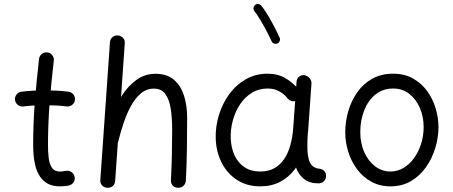

<svg xmlns="http://www.w3.org/2000/svg" viewBox="-20 -888 2232 945"><path d="M348.8 -395.8Q350.8 -410.7 341.4 -422.7Q332.1 -434.8 317.1 -436.7Q289.2 -440.3 260.3 -441.8Q231.5 -443.2 201.7 -443.2Q172.8 -443.2 143.7 -441.8Q114.6 -440.3 85.9 -436.7Q70.9 -434.9 61.6 -422.9Q52.2 -410.9 54 -395.9Q55.8 -381 67.8 -371.6Q79.8 -362.3 94.8 -364.1Q121 -367.3 148 -368.8Q175 -370.2 201.7 -370.2Q229.9 -370.2 256.5 -368.8Q283.1 -367.3 307.9 -364.1Q322.8 -362.1 334.8 -371.5Q346.9 -380.8 348.8 -395.8ZM212.8 -630.1Q197.8 -631.8 185.9 -622.4Q174 -613 172.2 -598Q160 -493.3 151.6 -387.7Q143.2 -282 143.2 -173.3Q143.2 -151.1 145.4 -124Q147.6 -97 154.6 -70Q161.6 -43 175.9 -20.6Q190.2 1.8 214.3 15.5Q238.4 29.2 274.9 29.2Q284.7 29.2 295.5 28.4Q306.3 27.5 317.8 25.4Q332.6 22.4 341.4 9.8Q350.2 -2.7 347.2 -17.5Q344.5 -32.1 331.9 -41Q319.4 -49.9 304.6 -46.9Q288.7 -43.8 274.9 -43.8Q247.6 -43.8 235.2 -63.1Q222.7 -82.3 219.5 -112.1Q216.2 -141.9 216.2 -173.3Q216.2 -278.7 224.4 -382Q232.6 -485.4 244.8 -589.5Q246.6 -604.4 237.2 -616.4Q227.7 -628.3 212.8 -630.1Z M494.3 -212.2Q490.6 -197.1 496.7 -184Q502.9 -170.8 516.8 -167.1Q532.8 -163 546 -170.2Q559.1 -177.5 561.8 -191Q572.9 -236.1 588.3 -282.1Q603.6 -328.1 624.6 -366.5Q645.6 -405 673.4 -428.4Q701.3 -451.8 737.7 -451.8Q774.4 -451.8 793.7 -425.5Q812.9 -399.2 820.1 -353.9Q827.3 -308.7 827.3 -251.4Q827.3 -190.9 826 -130.3Q824.7 -69.8 821.4 0.1Q820.6 14.6 830.1 25.4Q839.7 36.1 857.5 36.1Q874.6 36.1 884.4 25.2Q894.2 14.3 894.9 0.5Q899 -81.4 900 -157.9Q901.1 -234.3 901.1 -310.5Q901.1 -367.7 885.8 -416.6Q870.5 -465.5 836.5 -495.1Q802.4 -524.8 745.8 -524.8Q692.9 -524.8 651.8 -495Q610.7 -465.2 580.1 -417.8Q549.6 -370.4 528.4 -315.9Q507.2 -261.3 494.3 -212.2ZM507.2 36.3Q521.5 37.4 533.4 28.9Q545.3 20.4 546.8 2.5L594.1 -674.3Q595.5 -692.3 584.8 -702.3Q574.2 -712.3 560.3 -713.6Q546.4 -714.8 534.5 -706Q522.5 -697.1 521.1 -679.3L473.8 -2.5Q472.4 14.8 482.9 25.1Q493.5 35.4 507.2 36.3Z M1460.3 -272.8Q1445.4 -275 1434.1 -265.4Q1422.7 -255.9 1421.7 -241.3Q1420.7 -226.4 1420.2 -209Q1419.6 -191.6 1420 -174.4Q1420.3 -157.3 1421 -143.1Q1424 -100 1436.7 -64.2Q1449.4 -28.4 1476.3 -6.9Q1503.3 14.5 1548.2 14.5Q1563.6 14.5 1574.4 3.8Q1585.1 -7 1584.8 -22Q1584.5 -38.1 1576.2 -46.1Q1567.9 -54.1 1558 -56.8Q1532.5 -58.5 1519 -70.5Q1505.5 -82.5 1500.2 -101.5Q1495 -120.5 1493.4 -143.2Q1492.9 -155.9 1492.8 -170.8Q1492.6 -185.7 1493.3 -201.5Q1494.1 -217.3 1495.1 -231.3Q1496.1 -248 1485.8 -259.4Q1475.5 -270.7 1460.3 -272.8ZM1261 -43.8Q1215.6 -43.8 1183.7 -64.9Q1151.8 -86.1 1134.6 -123Q1117.5 -160 1115.7 -206.4Q1114.1 -251 1125.8 -294.6Q1137.4 -338.1 1161 -373.7Q1184.6 -409.4 1219 -430.8Q1253.4 -452.3 1297.4 -452.3Q1328.7 -452.3 1352.9 -439.3Q1377.1 -426.3 1393.3 -406.7Q1401.6 -393.7 1417.1 -390.5Q1432.7 -387.3 1444.7 -395Q1456.7 -402.7 1459 -417.8Q1461.2 -432.9 1451.9 -445.3Q1422.2 -481.8 1384.3 -503.5Q1346.4 -525.3 1297.5 -525.3Q1237.7 -525.3 1189.7 -497.7Q1141.7 -470.2 1108.2 -424.2Q1074.6 -378.2 1057.4 -321.7Q1040.2 -265.2 1041.7 -207.3Q1043.5 -142.1 1070.6 -88.2Q1097.6 -34.3 1146.2 -2.6Q1194.8 29.2 1260.7 29.2Q1315.7 29.2 1358.1 7.1Q1400.6 -14.9 1430 -53.6Q1459.4 -92.2 1476.2 -142.4Q1493 -192.5 1496.9 -248.4L1513 -476.6Q1514 -491.2 1503.7 -503.4Q1493.4 -515.6 1478.3 -517.8Q1463.3 -519.9 1452 -510.7Q1440.7 -501.4 1439.6 -486.3L1423.2 -258.4Q1420 -213.4 1409.3 -174.4Q1398.6 -135.3 1379.1 -106Q1359.7 -76.7 1330.5 -60.2Q1301.4 -43.8 1261 -43.8ZM1235.8 -863.8Q1229.1 -858.5 1227.9 -849.3Q1226.7 -840.1 1231.9 -833.3Q1245.4 -816.4 1260.7 -790.8Q1276.1 -765.3 1290.9 -737.4Q1305.7 -709.5 1316.7 -684.9Q1320.2 -676.9 1328.8 -673.7Q1337.3 -670.5 1345.3 -674Q1353.3 -677.4 1356.6 -686.1Q1359.8 -694.8 1356.3 -702.8Q1338.9 -741.1 1314.3 -785.7Q1289.7 -830.3 1266.1 -860.1Q1260.9 -866.9 1251.6 -868.1Q1242.4 -869.3 1235.8 -863.8Z M1915 -452.3Q1960.7 -452.3 1994.4 -426.1Q2028 -399.9 2046.5 -356.8Q2065.1 -313.7 2065.1 -262.7Q2065.1 -219.2 2052.6 -180Q2040.1 -140.7 2018 -110Q1995.8 -79.4 1966.2 -61.6Q1936.5 -43.8 1901.9 -43.8Q1859.9 -43.8 1826.3 -69.4Q1792.6 -94.9 1772.9 -138.8Q1753.3 -182.6 1753.3 -237.3Q1753.3 -296.1 1772.6 -345Q1792 -393.9 1828.3 -423.1Q1864.7 -452.3 1915 -452.3ZM1915 -525.3Q1855.3 -525.3 1810.9 -499.8Q1766.5 -474.4 1737.4 -432.4Q1708.3 -390.3 1693.8 -339.4Q1679.3 -288.4 1679.3 -237.3Q1679.3 -187.6 1694.4 -140.1Q1709.4 -92.7 1738 -54.4Q1766.6 -16.1 1808 6.5Q1849.4 29.2 1901.9 29.2Q1958.8 29.2 2002.9 3.3Q2046.9 -22.6 2076.9 -65.5Q2106.9 -108.3 2122.5 -159.9Q2138.1 -211.4 2138.1 -262.7Q2138.1 -308.8 2124 -355.3Q2109.9 -401.8 2082.1 -440.2Q2054.2 -478.5 2012.4 -501.9Q1970.6 -525.3 1915 -525.3Z"/></svg>

Font: Mikhak VF
Style: Regular
Weight: 100
Designer: Amin Abedi
Version: Version 3.001